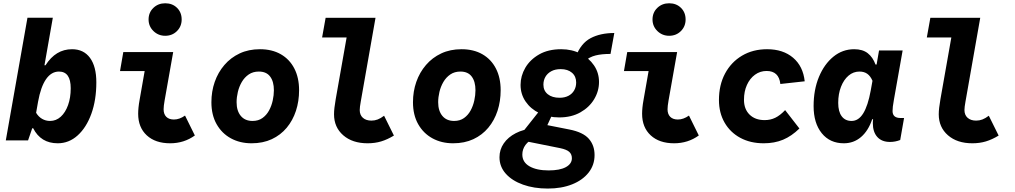

<svg xmlns="http://www.w3.org/2000/svg" viewBox="-20 -836 6040 1143"><path d="M323.5 17Q223 17 177.5 -72.5H143L182 -102L147 0H14.5L143.5 -730.5H294.5L241 -426.5L213 -447.5H251Q281.5 -495.5 320.8 -519.2Q360 -543 409 -543Q478 -543 515.8 -491.5Q553.5 -440 553.5 -346Q553.5 -240.5 523.8 -158.5Q494 -76.5 442.2 -29.8Q390.5 17 323.5 17ZM278 -116Q314 -116 341.8 -141.2Q369.5 -166.5 385.2 -210.5Q401 -254.5 401 -310.5Q401 -410 331 -410Q285.5 -410 254 -364.5Q222.5 -319 206.5 -230L195 -164.5Q209 -141 230.5 -128.5Q252 -116 278 -116Z M993 17Q905 17 853.8 -30.2Q802.5 -77.5 802.5 -159Q802.5 -175.5 804.5 -196Q806.5 -216.5 811.5 -244L852.5 -477.5L888 -413H694.5L714 -526H1011L960 -238Q957 -221 955.5 -208.2Q954 -195.5 954 -185.5Q954 -156.5 970 -140.5Q986 -124.5 1015.5 -124.5Q1048.5 -124.5 1081.5 -148L1140 -29.5Q1075.5 17 993 17ZM963.5 -623Q922.5 -623 893.5 -651.2Q864.5 -679.5 864.5 -720Q864.5 -761.5 893 -789Q921.5 -816.5 963.5 -816.5Q1006.5 -816.5 1034 -789.2Q1061.5 -762 1061.5 -720Q1061.5 -679 1033.5 -651Q1005.5 -623 963.5 -623Z M1477.5 17Q1408.5 17 1354.5 -12.5Q1300.5 -42 1269.5 -96.8Q1238.5 -151.5 1238.5 -227.5Q1238.5 -291.5 1258.2 -348.2Q1278 -405 1315.8 -449Q1353.5 -493 1406.8 -518Q1460 -543 1527.5 -543Q1599.5 -543 1651.8 -513Q1704 -483 1732.2 -428.2Q1760.5 -373.5 1760.5 -299Q1760.5 -233.5 1741.8 -176.2Q1723 -119 1686.8 -75.5Q1650.5 -32 1598 -7.5Q1545.5 17 1477.5 17ZM1483.5 -116Q1518 -116 1542.2 -133.2Q1566.5 -150.5 1581.5 -178Q1596.5 -205.5 1603.5 -237.5Q1610.5 -269.5 1610.5 -298.5Q1610.5 -350.5 1588.2 -380.2Q1566 -410 1521 -410Q1486 -410 1460.8 -392.8Q1435.5 -375.5 1419.5 -348Q1403.5 -320.5 1396 -288.8Q1388.5 -257 1388.5 -227.5Q1388.5 -176 1413.5 -146Q1438.5 -116 1483.5 -116Z M2168.5 17Q2078 17 2023.2 -30.8Q1968.5 -78.5 1968.5 -155.5Q1968.5 -173.5 1971 -194.8Q1973.5 -216 1978.5 -245.5L2054.5 -675.5L2109.5 -613H1897.5L1918.5 -730H2215.5L2127.5 -230.5Q2124.5 -213.5 2123 -201.8Q2121.5 -190 2121.5 -181Q2121.5 -151.5 2140.2 -134.8Q2159 -118 2191 -118Q2211 -118 2228.5 -124.8Q2246 -131.5 2266.5 -147L2325 -29Q2286.5 -5.5 2249.2 5.8Q2212 17 2168.5 17Z M2677.5 17Q2608.5 17 2554.5 -12.5Q2500.5 -42 2469.5 -96.8Q2438.5 -151.5 2438.5 -227.5Q2438.5 -291.5 2458.2 -348.2Q2478 -405 2515.8 -449Q2553.5 -493 2606.8 -518Q2660 -543 2727.5 -543Q2799.5 -543 2851.8 -513Q2904 -483 2932.2 -428.2Q2960.5 -373.5 2960.5 -299Q2960.5 -233.5 2941.8 -176.2Q2923 -119 2886.8 -75.5Q2850.5 -32 2798 -7.5Q2745.5 17 2677.5 17ZM2683.5 -116Q2718 -116 2742.2 -133.2Q2766.5 -150.5 2781.5 -178Q2796.5 -205.5 2803.5 -237.5Q2810.5 -269.5 2810.5 -298.5Q2810.5 -350.5 2788.2 -380.2Q2766 -410 2721 -410Q2686 -410 2660.8 -392.8Q2635.5 -375.5 2619.5 -348Q2603.5 -320.5 2596 -288.8Q2588.5 -257 2588.5 -227.5Q2588.5 -176 2613.5 -146Q2638.5 -116 2683.5 -116Z M3241 286.5Q3158.5 286.5 3093.5 263.2Q3028.5 240 2991 198Q2953.5 156 2953.5 100Q2953.5 54.5 2979 17.5Q3004.5 -19.5 3050.5 -43.2Q3096.5 -67 3157.5 -72.5L3165 -14.5Q3127 1 3108.2 26.8Q3089.5 52.5 3089.5 84Q3089.5 129.5 3132 154Q3174.5 178.5 3246 178.5Q3313 178.5 3348.8 158.8Q3384.5 139 3384.5 106Q3384.5 82.5 3369 68.2Q3353.5 54 3315 46L3071 -3V-24L3194.5 -180L3272 -164L3238.5 -91L3370 -65Q3451 -49 3485.2 -10Q3519.5 29 3519.5 87Q3519.5 146.5 3484 191.5Q3448.5 236.5 3385.8 261.5Q3323 286.5 3241 286.5ZM3309 -137Q3243.5 -137 3191.2 -162.2Q3139 -187.5 3109 -231.5Q3079 -275.5 3079 -330.5Q3079 -384 3107.2 -432.5Q3135.5 -481 3189.5 -512Q3243.5 -543 3321 -543Q3384.5 -543 3435.2 -517Q3486 -491 3516 -447Q3546 -403 3546 -348Q3546 -293.5 3517 -245.2Q3488 -197 3434.8 -167Q3381.5 -137 3309 -137ZM3311.5 -254Q3341.5 -254 3363.8 -265.5Q3386 -277 3398 -297.8Q3410 -318.5 3410 -345Q3410 -381.5 3385 -403Q3360 -424.5 3318 -424.5Q3285 -424.5 3262 -412Q3239 -399.5 3227 -378.8Q3215 -358 3215 -332Q3215 -296 3241 -275Q3267 -254 3311.5 -254ZM3457.5 -470.5 3408.5 -500.5Q3438 -578 3496 -608.8Q3554 -639.5 3637 -639.5L3614.5 -515Q3562 -515 3525.8 -506Q3489.5 -497 3457.5 -470.5Z M3993 17Q3905 17 3853.8 -30.2Q3802.5 -77.5 3802.5 -159Q3802.5 -175.5 3804.5 -196Q3806.5 -216.5 3811.5 -244L3852.5 -477.5L3888 -413H3694.5L3714 -526H4011L3960 -238Q3957 -221 3955.5 -208.2Q3954 -195.5 3954 -185.5Q3954 -156.5 3970 -140.5Q3986 -124.5 4015.5 -124.5Q4048.5 -124.5 4081.5 -148L4140 -29.5Q4075.5 17 3993 17ZM3963.5 -623Q3922.5 -623 3893.5 -651.2Q3864.5 -679.5 3864.5 -720Q3864.5 -761.5 3893 -789Q3921.5 -816.5 3963.5 -816.5Q4006.5 -816.5 4034 -789.2Q4061.5 -762 4061.5 -720Q4061.5 -679 4033.5 -651Q4005.5 -623 3963.5 -623Z M4526.5 17Q4447 17 4387 -15.5Q4327 -48 4293.5 -106.2Q4260 -164.5 4260 -240.5Q4260 -330 4296.2 -398Q4332.5 -466 4397.2 -504.5Q4462 -543 4546.5 -543Q4642 -543 4701.5 -492.2Q4761 -441.5 4770.5 -352L4625.5 -336Q4617 -413.5 4543.5 -413.5Q4505 -413.5 4474.5 -391.2Q4444 -369 4426.5 -330.2Q4409 -291.5 4409 -242Q4409 -186.5 4442.2 -153.8Q4475.5 -121 4532 -121Q4566.5 -121 4595 -134.8Q4623.5 -148.5 4654 -180.5L4739 -71Q4692.5 -25.5 4641.5 -4.2Q4590.5 17 4526.5 17Z M5003.5 17Q4920.5 17 4872 -43Q4823.5 -103 4823.5 -204.5Q4823.5 -301.5 4855.2 -378Q4887 -454.5 4941.5 -498.8Q4996 -543 5065 -543Q5115.5 -543 5145.8 -519.2Q5176 -495.5 5192 -452H5232L5190.5 -405.5L5213 -535.5H5353.5L5301.5 -242Q5297 -217 5295.2 -201.8Q5293.5 -186.5 5293.5 -175Q5293.5 -133.5 5341 -133.5H5362L5339 -2.5Q5324.5 3 5309.8 6Q5295 9 5278 9Q5229.5 9 5202.8 -20.5Q5176 -50 5176 -103.5Q5176 -118 5178.8 -133.8Q5181.5 -149.5 5188 -173.5L5212.5 -121L5172.5 -126.5Q5149 -57 5105.5 -20Q5062 17 5003.5 17ZM5049.5 -116Q5091 -116 5119 -161.2Q5147 -206.5 5163.5 -297L5174 -355Q5162 -383 5143.2 -396.5Q5124.5 -410 5096.5 -410Q5060 -410 5031.5 -385.8Q5003 -361.5 4986.5 -319.2Q4970 -277 4970 -223.5Q4970 -171.5 4990.8 -143.8Q5011.5 -116 5049.5 -116Z M5768.5 17Q5678 17 5623.2 -30.8Q5568.5 -78.5 5568.5 -155.5Q5568.5 -173.5 5571 -194.8Q5573.5 -216 5578.5 -245.5L5654.5 -675.5L5709.5 -613H5497.5L5518.5 -730H5815.5L5727.5 -230.5Q5724.5 -213.5 5723 -201.8Q5721.5 -190 5721.5 -181Q5721.5 -151.5 5740.2 -134.8Q5759 -118 5791 -118Q5811 -118 5828.5 -124.8Q5846 -131.5 5866.5 -147L5925 -29Q5886.5 -5.5 5849.2 5.8Q5812 17 5768.5 17Z"/></svg>

Font: Google Sans Code
Style: Italic
Weight: 400
Italic angle: -10°
Monospace: yes
Designer: Google Sans Code Authors
Foundry: Google LLC
Version: Version 6.000